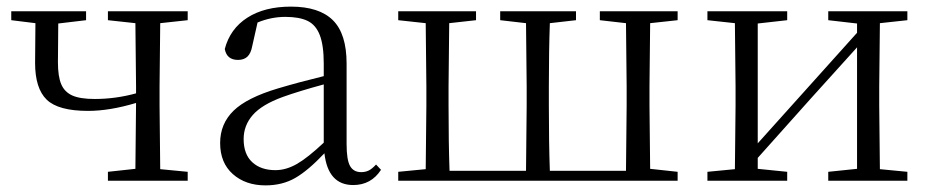

<svg xmlns="http://www.w3.org/2000/svg" viewBox="-20 -546 2807 580"><path d="M547 -512V-485L464 -476L462 -285V-227L464 -35L547 -27V0H306V-27L389 -36L391 -235Q311 -211 246 -211Q156 -211 121 -245Q86 -279 86 -356L87 -476L14 -485V-512H240V-485L156 -475L155 -358Q155 -315 165 -291.5Q175 -268 198.5 -257.5Q222 -247 266 -247Q329 -247 391 -264V-285L389 -476L306 -485V-512Z M960 -83Q911 -31 872 -8.5Q833 14 782 14Q722 14 683.5 -20Q645 -54 645 -114Q645 -172 685.5 -211.5Q726 -251 820 -279Q884 -298 958 -316V-354Q958 -409 946 -440Q934 -471 909 -483Q884 -495 842 -495Q799 -495 758 -478L742 -407Q738 -385 727.5 -375Q717 -365 699 -365Q665 -365 659 -398Q675 -459 727 -492.5Q779 -526 859 -526Q944 -526 985.5 -485Q1027 -444 1027 -354V-111Q1027 -63 1037.5 -44.5Q1048 -26 1071 -26Q1084 -26 1094 -31Q1104 -36 1116 -49L1131 -33Q1101 13 1047 13Q971 13 960 -83ZM834 -253Q771 -230 743.5 -198.5Q716 -167 716 -126Q716 -80 742 -56Q768 -32 812 -32Q844 -32 876.5 -50.5Q909 -69 958 -115V-291Q881 -270 834 -253Z M1183 -27 1266 -35 1268 -227V-285L1266 -476L1183 -485V-512H1418V-485L1337 -476L1335 -285V-227Q1335 -113 1338 -30H1569L1571 -227V-285L1569 -476L1491 -485V-512H1720V-485L1641 -476Q1638 -392 1638 -285V-227Q1638 -113 1641 -30H1871L1873 -227V-285L1871 -476L1792 -485V-512H2027V-485L1944 -476L1942 -285V-227L1944 -36L2027 -27V0H1183Z M2721 -512V-485L2638 -476L2636 -285V-227L2638 -35L2721 -27V0H2482V-27L2569 -36V-403L2429 -248L2269 -69V-36L2358 -27V0H2117V-27L2200 -35L2202 -227V-285L2200 -476L2117 -485V-512H2358V-485L2269 -475V-113L2569 -447V-475L2482 -485V-512Z"/></svg>

Font: GL-CurulMinamoto Light
Style: Regular
Weight: 300
Designer: Eunice (kana); Ryoko NISHIZUKA 西塚涼子 (ideographs); Frank Grießhammer (Latin, Greek & Cyrillic); Wenlong ZHANG
Foundry: Gutenberg Labo; Adobe
Version: Version 1.002